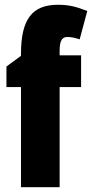

<svg xmlns="http://www.w3.org/2000/svg" viewBox="-20 -785 386 805"><path d="M320 -420V-553H230V-573C230 -613 240 -630 262 -630C279 -630 296 -626 314 -620L346 -739C297 -758 267 -765 223 -765C117 -765 68 -707 68 -560V-551L7 -506V-420H68V0H230V-420Z"/></svg>

Font: Noto Sans Gujarati ExtraCondensed Black
Style: Regular
Weight: 900
Width: 2
Designer: Jelle Bosma - Monotype Design Team, Universal Thirst
Foundry: Monotype Imaging Inc.
Version: Version 2.106